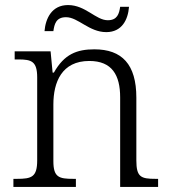

<svg xmlns="http://www.w3.org/2000/svg" viewBox="-20 -739 672 759"><path d="M400 -612C462 -612 486 -661 490 -712H455C451 -685 444 -659 406 -659C359 -659 318 -719 249 -719C184 -719 160 -665 156 -616H191C195 -643 201 -671 241 -671C289 -671 332 -612 400 -612ZM33 0H280V-32H270C213 -32 191 -38 191 -102V-326C191 -414 224 -498 333 -498C423 -498 455 -442 455 -354V0H605V-32H595C537 -32 519 -39 519 -105V-353C519 -485 462 -544 353 -544C284 -544 234 -525 193 -452H188L180 -536H38V-504H53C104 -504 127 -497 127 -433V-105C127 -39 105 -32 47 -32H33Z"/></svg>

Font: Noto Serif Telugu Light
Style: Regular
Weight: 300
Designer: Jelle Bosma - Monotype Design Team
Foundry: Monotype Imaging Inc.
Version: Version 2.005